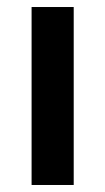

<svg xmlns="http://www.w3.org/2000/svg" viewBox="-20 -527 300 547"><path d="M70 0V-507H190V0Z"/></svg>

Font: Hind Semibold
Style: Regular
Weight: 600
Designer: Manushi Parikh, Satya Rajpurohit
Foundry: Indian Type Foundry
Version: Version 1.201;PS 1.0;hotconv 1.0.78;makeotf.lib2.5.61930; tt